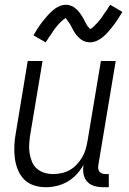

<svg xmlns="http://www.w3.org/2000/svg" viewBox="-20 -775 540 803"><path d="M171 8Q145 8 121 0Q97 -8 80.5 -25Q64 -42 54.5 -65.5Q45 -89 42 -114Q39 -139 40 -165Q41 -191 46 -218L96 -520H158L106 -209Q103 -189 102 -170Q101 -151 104 -133Q107 -115 114 -98Q121 -81 134.5 -69.5Q148 -58 165.5 -52.5Q183 -47 202 -47Q220 -47 238 -51Q256 -55 272 -64Q288 -73 301 -87Q314 -101 323.5 -117Q333 -133 338 -150Q343 -167 346 -185L402 -520H464L391 -83Q390 -76 391 -69Q392 -62 396 -57Q400 -52 406.5 -49.5Q413 -47 421 -47H435V8H412Q393 8 375 3Q357 -2 345 -15Q333 -28 329.5 -46Q326 -64 329 -83L330 -87Q318 -65 301 -46.5Q284 -28 262.5 -15.5Q241 -3 217.5 2.5Q194 8 171 8ZM356 -598Q346 -598 336.5 -601Q327 -604 319.5 -609.5Q312 -615 305.5 -622Q299 -629 293.5 -637Q288 -645 284.5 -652.5Q281 -660 275.5 -669.5Q270 -679 264.5 -686Q259 -693 255 -699Q253 -699 250 -696.5Q247 -694 243.5 -691.5Q240 -689 236.5 -685.5Q233 -682 231 -680Q229 -678 226.5 -675.5Q224 -673 222 -670.5Q220 -668 218 -665.5Q216 -663 213.5 -660Q211 -657 208.5 -654Q206 -651 204 -647.5Q202 -644 199.5 -640.5Q197 -637 194.5 -633Q192 -629 189 -625Q186 -621 183 -616.5Q180 -612 177.5 -607.5Q175 -603 171 -598L120 -627Q130 -645 140 -660Q150 -675 160 -687.5Q170 -700 178.5 -709.5Q187 -719 199 -730Q211 -741 226 -748Q241 -755 256 -755Q263 -755 269 -753.5Q275 -752 280.5 -749.5Q286 -747 291.5 -743Q297 -739 301.5 -735Q306 -731 310 -726Q314 -721 317.5 -715.5Q321 -710 324.5 -705Q328 -700 330.5 -694.5Q333 -689 336.5 -682.5Q340 -676 343 -670.5Q346 -665 350 -661.5Q354 -658 356 -653Q358 -654 361.5 -656Q365 -658 368 -660.5Q371 -663 375 -667Q379 -671 380.5 -673Q382 -675 384.5 -677Q387 -679 389 -681.5Q391 -684 393 -686.5Q395 -689 397.5 -692Q400 -695 402.5 -698Q405 -701 407 -704.5Q409 -708 411.5 -711.5Q414 -715 416.5 -719Q419 -723 422.5 -727Q426 -731 428.5 -735.5Q431 -740 434 -745Q437 -750 441 -755L492 -725Q481 -707 471 -692Q461 -677 451.5 -665Q442 -653 433.5 -643Q425 -633 412.5 -622Q400 -611 385.5 -604.5Q371 -598 356 -598Z"/></svg>

Font: Iosevka Curly Light
Style: Italic
Weight: 300
Italic angle: -9°
Monospace: yes
Designer: Belleve Invis
Foundry: Belleve Invis
Version: Version 22.1.2; ttfautohint (v1.8.4)